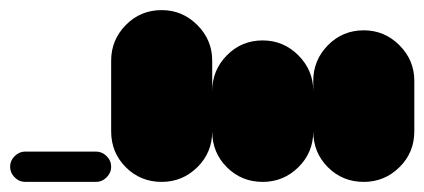

<svg xmlns="http://www.w3.org/2000/svg" viewBox="-20 -360 840 380"><path d="M30 -60Q18 -60 9 -51Q0 -42 0 -30Q0 -18 9 -9Q18 0 30 0H170Q182 0 191 -9Q200 -18 200 -30Q200 -42 191 -51Q182 -60 170 -60Z M200 -100H400V-240H200ZM300 -200Q258 -200 229 -170.5Q200 -141 200 -100Q200 -58 229 -29Q258 0 300 0Q341 0 370.5 -29Q400 -58 400 -100Q400 -141 370.5 -170.5Q341 -200 300 -200ZM300 -340Q258 -340 229 -310.5Q200 -281 200 -240Q200 -198 229 -169Q258 -140 300 -140Q341 -140 370.5 -169Q400 -198 400 -240Q400 -281 370.5 -310.5Q341 -340 300 -340Z M400 -100H600V-180H400ZM500 -200Q458 -200 429 -170.5Q400 -141 400 -100Q400 -58 429 -29Q458 0 500 0Q541 0 570.5 -29Q600 -58 600 -100Q600 -141 570.5 -170.5Q541 -200 500 -200ZM500 -280Q458 -280 429 -250.5Q400 -221 400 -180Q400 -138 429 -109Q458 -80 500 -80Q541 -80 570.5 -109Q600 -138 600 -180Q600 -221 570.5 -250.5Q541 -280 500 -280Z M600 -100H800V-200H600ZM700 -200Q658 -200 629 -170.5Q600 -141 600 -100Q600 -58 629 -29Q658 0 700 0Q741 0 770.5 -29Q800 -58 800 -100Q800 -141 770.5 -170.5Q741 -200 700 -200ZM700 -300Q658 -300 629 -270.5Q600 -241 600 -200Q600 -158 629 -129Q658 -100 700 -100Q741 -100 770.5 -129Q800 -158 800 -200Q800 -241 770.5 -270.5Q741 -300 700 -300Z"/></svg>

Font: Wavefont Black
Style: Regular
Weight: 900
Version: Version 3.004;gftools[0.9.33]